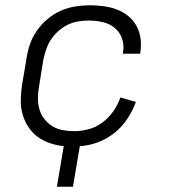

<svg xmlns="http://www.w3.org/2000/svg" viewBox="-20 -548 640 729"><path d="M196 161 222 7Q194 4 168 -5Q142 -14 121 -30Q100 -46 86 -68.5Q72 -91 65 -117Q58 -143 59 -171.5Q60 -200 64 -228L81 -328Q85 -355 94.5 -382Q104 -409 121.5 -433.5Q139 -458 162 -477Q185 -496 211.5 -507.5Q238 -519 266 -523.5Q294 -528 321 -528Q347 -528 373.5 -524.5Q400 -521 423.5 -512Q447 -503 466.5 -487.5Q486 -472 498 -450Q510 -428 513.5 -402.5Q517 -377 513 -350L512 -344H447V-348Q452 -376 443.5 -401Q435 -426 415.5 -442Q396 -458 370 -464Q344 -470 317 -470Q297 -470 276 -466.5Q255 -463 236 -453.5Q217 -444 200.5 -429Q184 -414 172.5 -396Q161 -378 154.5 -358Q148 -338 144 -318L128 -218Q124 -196 124 -174Q124 -152 130 -132Q136 -112 149 -95.5Q162 -79 179.5 -68.5Q197 -58 218 -54Q239 -50 262 -50Q289 -50 317 -57.5Q345 -65 369 -83Q393 -101 410.5 -126Q428 -151 437 -178L496 -161Q484 -128 463.5 -97Q443 -66 414 -43Q385 -20 351 -7.5Q317 5 283 7L257 161Z"/></svg>

Font: Iosevka Light Extended
Style: Italic
Weight: 300
Width: 7
Italic angle: -9°
Monospace: yes
Designer: Belleve Invis
Foundry: Belleve Invis
Version: Version 32.5.0; ttfautohint (v1.8.4)